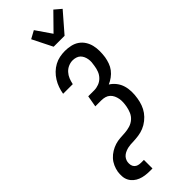

<svg xmlns="http://www.w3.org/2000/svg" viewBox="-388 -1021 1268 1268"><g transform="rotate(-45 246.0 -387.5)"><path d="M145 215Q124 215 103 212Q82 209 63 201.5Q44 194 28.5 181Q13 168 3.5 150Q-6 132 -7.5 110.5Q-9 89 -6 68Q-2 45 8 22.5Q18 0 34.5 -18Q51 -36 72.5 -49Q94 -62 116.5 -69Q139 -76 162.5 -77.5Q186 -79 209 -80.5Q232 -82 255.5 -89Q279 -96 297.5 -112Q316 -128 325.5 -150.5Q335 -173 339 -196Q342 -213 343 -230.5Q344 -248 341 -264.5Q338 -281 331 -296Q324 -311 312 -322Q300 -333 283.5 -337.5Q267 -342 250 -342H194L208 -422H264Q285 -422 306.5 -430Q328 -438 344 -454.5Q360 -471 368 -492Q376 -513 379 -535Q382 -550 383 -565Q384 -580 381.5 -594.5Q379 -609 373 -622Q367 -635 357 -644.5Q347 -654 332.5 -658.5Q318 -663 303 -663Q283 -663 263 -654.5Q243 -646 228 -629.5Q213 -613 205 -593Q197 -573 193 -553V-551H103V-554Q107 -578 115.5 -602Q124 -626 138 -648.5Q152 -671 171 -689.5Q190 -708 213 -720.5Q236 -733 261 -738Q286 -743 311 -743Q338 -743 364.5 -737Q391 -731 412 -716.5Q433 -702 447 -680Q461 -658 467 -632.5Q473 -607 473 -579.5Q473 -552 469 -525Q465 -502 457 -479.5Q449 -457 434.5 -438Q420 -419 400 -404.5Q380 -390 359 -381Q382 -367 399 -345Q416 -323 424 -296.5Q432 -270 432.5 -240.5Q433 -211 428 -182Q424 -156 415 -131Q406 -106 390.5 -84.5Q375 -63 353 -45.5Q331 -28 306.5 -18Q282 -8 256.5 -4.5Q231 -1 206 0Q194 0 181.5 1Q169 2 157.5 4.5Q146 7 133.5 12Q121 17 110.5 25Q100 33 93.5 44.5Q87 56 85 68Q83 82 85.5 95.5Q88 109 97 118.5Q106 128 118.5 131.5Q131 135 145 135H171V215ZM278 -815 208 -955 263 -985 338 -876 450 -990 497 -950 380 -815Z"/></g></svg>

Font: Iosevka Term Curly Medium
Style: Italic
Weight: 500
Italic angle: -9°
Designer: Belleve Invis
Foundry: Belleve Invis
Version: Version 32.3.0